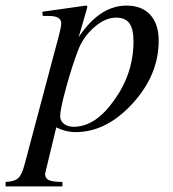

<svg xmlns="http://www.w3.org/2000/svg" viewBox="-95 -461 619 686"><path d="M215 -428 186 -328Q261 -441 357 -441Q412 -441 442 -408Q472 -375 472 -316Q472 -193 378.5 -91Q285 11 175 11Q139 11 106 -6Q66 159 66 160Q66 176 79.5 182.5Q93 189 128 189V205H-75V189Q-43 188 -29.5 175Q-16 162 -7 126L108 -306Q124 -364 124 -377Q124 -404 80 -404H58L56 -419L212 -441Q217 -441 217 -437Q216 -432 215 -428ZM382 -313Q382 -357 367.5 -377.5Q353 -398 320 -398Q281 -398 242 -364Q203 -330 185 -284Q163 -227 141.5 -149Q120 -71 120 -46Q120 -29 133.5 -18.5Q147 -8 168 -8Q246 -8 313 -103Q382 -199 382 -313Z"/></svg>

Font: STIX
Style: Italic
Weight: 400
Italic angle: -16.33°
Designer: MicroPress Inc., with final additions and corrections provided by Coen Hoffman, Elsevier (retired)
Version: Version 1.1.1